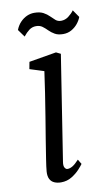

<svg xmlns="http://www.w3.org/2000/svg" viewBox="-87 -803 502 858"><g transform="rotate(-10 163.5 -373.5)"><path d="M119 10Q102 10 88.8 4.2Q75.5 -1.5 68.8 -14.5Q62 -27.5 63.5 -49Q65 -68 70.8 -104.8Q76.5 -141.5 84.2 -189.5Q92 -237.5 100.8 -290.5Q109.5 -343.5 117.5 -395.8Q125.5 -448 131.5 -492.5L67 -513L73 -545L197 -566L217.5 -556L143 -79Q140 -61 145.2 -52.5Q150.5 -44 157.5 -44Q168.5 -44 180.8 -51.2Q193 -58.5 210 -77L223 -55.5Q218.5 -48.5 204.2 -32.8Q190 -17 168.2 -3.5Q146.5 10 119 10ZM47 -694Q55 -714.5 68.5 -728.5Q82 -742.5 98.2 -749.8Q114.5 -757 131.5 -757Q157 -757 172.8 -748.5Q188.5 -740 199.2 -729Q210 -718 220 -709.5Q230 -701 244.5 -701Q263 -701 278.5 -712.8Q294 -724.5 303.5 -738L327 -704Q321.5 -689 309.8 -674.5Q298 -660 281.2 -650.5Q264.5 -641 243.5 -641Q220.5 -641 205.8 -649.5Q191 -658 180.2 -669Q169.5 -680 158 -688.5Q146.5 -697 129.5 -697Q112 -697 98.2 -686.8Q84.5 -676.5 71.5 -660Z"/></g></svg>

Font: Merriweather 7pt Light
Style: Italic
Weight: 300
Italic angle: -7.8°
Designer: Eben Sorkin
Foundry: Eben Sorkin
Version: Version 2.200;gftools[0.9.31]